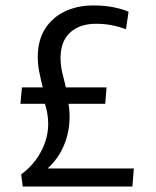

<svg xmlns="http://www.w3.org/2000/svg" viewBox="-20 -686 572 706"><path d="M57.9 -44.7Q89.7 -68.1 111.5 -97.8Q133.3 -127.4 145.2 -161.2Q157.2 -194.9 157.2 -229.2Q157.2 -255.1 151.7 -280.5Q146.3 -305.9 131.3 -339.4L188.9 -304.2H55.2L60.6 -364.6H137.3Q129.6 -395.1 124.2 -422.3Q118.9 -449.6 118.9 -476.6Q118.9 -537.7 145.7 -580Q172.6 -622.3 218.8 -644.1Q265.1 -666 323.1 -666Q364.3 -666 397.8 -659.3Q431.2 -652.6 452.8 -642.6L443.2 -578.9Q418.6 -587.8 391.3 -593.2Q364 -598.6 333.8 -598.6Q272.5 -598.6 237.6 -566.1Q202.7 -533.6 202.7 -473.3Q202.7 -445.7 208.7 -419.8Q214.8 -393.9 222.4 -364.6H371.8L366.9 -304.2H190.8L227.9 -329.1Q231.6 -310 233.8 -291.6Q235.9 -273.1 235.9 -256.5Q235.9 -202.1 215.8 -153.2Q195.7 -104.3 157.1 -68.6V-66.6H472.1L466.8 0H63.6Z"/></svg>

Font: Murecho Thin
Style: Regular
Weight: 100
Designer: Neil Summerour
Foundry: Positype
Version: Version 1.010